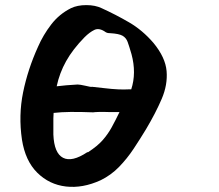

<svg xmlns="http://www.w3.org/2000/svg" viewBox="-20 -717 856 752"><path d="M374 -11Q304 21 238.5 13.5Q173 6 126 -40.5Q79 -87 66 -170Q52 -265 70.5 -355.5Q89 -446 129 -534Q149 -580 180.5 -621Q212 -662 258 -685Q283 -697 318 -697Q353 -697 378 -685Q433 -660 485.5 -629.5Q538 -599 581 -549Q628 -492 632.5 -438.5Q637 -385 613.5 -330Q590 -275 552 -211Q529 -173 503.5 -134.5Q478 -96 446.5 -63.5Q415 -31 374 -11ZM482 -367H494Q515 -431 495 -505Q486 -536 480 -552.5Q474 -569 460 -577Q446 -585 412 -587Q409 -587 404 -587.5Q399 -588 394 -591Q369 -609 350 -600Q331 -591 311 -571Q265 -524 239 -477.5Q213 -431 202 -379Q219 -381 240 -383Q261 -385 284 -386Q293 -386 315 -381Q325 -379 331 -377.5Q337 -376 341 -377L386 -372Q419 -368 443 -367Q467 -366 482 -367ZM322 -121H325Q362 -145 382.5 -168.5Q403 -192 417.5 -218.5Q432 -245 448 -278H412Q384 -279 367 -278.5Q350 -278 345 -277Q293 -279 255.5 -278.5Q218 -278 193 -275H190Q189 -265 189 -253.5Q189 -242 189 -231V-190Q192 -117 227 -99Q262 -81 322 -121Z"/></svg>

Font: Mansalva
Style: Regular
Weight: 400
Designer: Carolina Short
Foundry: Carolina Short
Version: Version 2.112; ttfautohint (v1.8.4.7-5d5b)